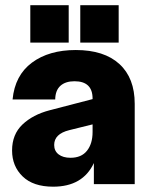

<svg xmlns="http://www.w3.org/2000/svg" viewBox="-20 -700 565 730"><path d="M182.1 9.8Q106.4 9.8 66.2 -29.1Q25.9 -67.9 25.9 -127.9Q25.9 -189 65.4 -226.6Q105 -264.2 168.9 -280.8L332 -323.2V-325.2Q332 -391.1 263.2 -391.1Q229 -391.1 209.7 -373.8Q190.4 -356.4 189.9 -321.8H27.8Q36.6 -413.6 101.3 -461.7Q166 -509.8 268.1 -509.8Q376 -509.8 434.1 -456.5Q492.2 -403.3 492.2 -305.2V0H336.9V-80.1Q294.9 9.8 182.1 9.8ZM95.2 -538.1V-680.2H241.2V-538.1ZM186 -148.9Q186 -126 202.9 -113Q219.7 -100.1 248 -100.1Q289.6 -100.1 310.8 -127Q332 -153.8 332 -198.2V-227.1L243.2 -205.1Q186 -190.9 186 -148.9ZM285.2 -538.1V-680.2H431.2V-538.1Z"/></svg>

Font: TASA Orbiter Display Black
Style: Regular
Weight: 900
Designer: Weizhong Zhang
Version: Version 1.000;Glyphs 3.1.2 (3151)